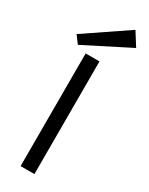

<svg xmlns="http://www.w3.org/2000/svg" viewBox="-262 -932 757 974"><g transform="rotate(30 116.5 -445.0)"><path d="M57 0V-660H138V0ZM1 -678 -32 -722 216 -890 265 -812Z"/></g></svg>

Font: Lil Grotesk Medium
Style: Regular
Weight: 500
Designer: Bastien Sozeau
Foundry: NBR — Bastien Sozeau
Version: Version 3.003; ttfautohint (v1.8.4.7-5d5b);gftools[0.9.33]